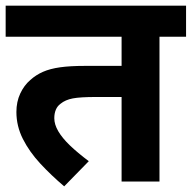

<svg xmlns="http://www.w3.org/2000/svg" viewBox="-20 -642 678 679"><path d="M544 -512V0H410V-299H319Q264 -299 237.5 -294Q211 -289 194 -275Q183 -267 177.5 -254Q172 -241 172 -224Q172 -202 186 -178Q200 -154 227 -128Q254 -102 294 -72L207 17Q161 -22 122.5 -63.5Q84 -105 61 -150.5Q38 -196 38 -246Q38 -282 51.5 -311Q65 -340 87 -359Q107 -377 132 -388Q157 -399 192.5 -404Q228 -409 280 -409H410V-512H0V-622H638V-512Z"/></svg>

Font: Noto Sans Devanagari
Style: Bold
Weight: 700
Version: Version 2.003